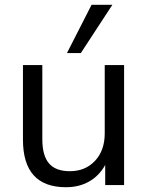

<svg xmlns="http://www.w3.org/2000/svg" viewBox="-20 -774 617 803"><path d="M76 0ZM256 9Q76 9 76 -190V-502H157V-192Q157 -123 185 -90.5Q213 -58 272 -58Q337 -58 377.5 -101.5Q418 -145 418 -216V-502H499V0H420V-84Q395 -39 353 -15Q311 9 256 9ZM260 -552 363 -754H450L318 -552Z"/></svg>

Font: Winston
Style: Regular
Weight: 400
Designer: Original fonts by Vernon Adams / Changes by Cristiano Sobral
Foundry: Original fonts by Vernon Adams / Changes by Cristiano Sobral
Version: Version 2.503;July 17, 2020;FontCreator 13.0.0.2655 64-bit